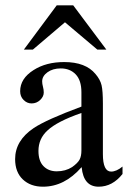

<svg xmlns="http://www.w3.org/2000/svg" viewBox="-20 -694 484 724"><path d="M381 -507H347L225 -610L104 -507H70L194 -674H256ZM442 -66V-38Q404 10 352 10Q295 10 288 -63H287Q223 10 142 10Q95 10 66 -17.5Q37 -45 37 -94Q37 -164 107 -211Q155 -243 287 -292V-346Q287 -391 265.5 -413.5Q244 -436 209 -436Q179 -436 159 -421.5Q139 -407 139 -387Q139 -378 142 -367Q145 -356 145 -345Q145 -330 131.5 -317Q118 -304 99 -304Q82 -304 69 -317Q56 -330 56 -350Q56 -398 107 -430Q154 -460 222 -460Q303 -460 340 -415Q358 -394 363 -372.5Q368 -351 368 -304V-113Q368 -47 399 -47Q419 -47 442 -66ZM287 -127V-268Q195 -236 159 -202Q125 -171 125 -125Q125 -87 144 -67.5Q163 -48 194 -48Q227 -48 252 -64Q273 -79 280 -92Q287 -105 287 -127Z"/></svg>

Font: STIX MathJax Latin
Style: Regular
Weight: 400
Designer: MicroPress Inc., with final additions and corrections provided by Coen Hoffman, Elsevier (retired)
Version: Version 1.1.1